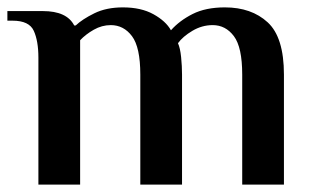

<svg xmlns="http://www.w3.org/2000/svg" viewBox="-21 -500 850 520"><path d="M83 0V-344Q83 -389 70.5 -416.5Q58 -444 13 -444H-1V-470H95Q160 -470 180 -431H184Q202 -448 234.5 -464Q267 -480 312 -480Q361 -480 394.5 -461.5Q428 -443 442 -418Q465 -444 500.5 -462Q536 -480 588 -480Q660 -480 704 -439.5Q748 -399 748 -298V0H635V-298Q635 -372 612.5 -402Q590 -432 555 -432Q526 -432 500 -416.5Q474 -401 461 -383Q467 -370 469.5 -345.5Q472 -321 472 -298V0H359V-298Q359 -372 336.5 -402Q314 -432 279 -432Q255 -432 233 -419.5Q211 -407 196 -391V0Z"/></svg>

Font: El Messiri SemiBold
Style: Regular
Weight: 600
Designer: Mohamed Gaber
Foundry: Kief Type Foundry
Version: Version 2.020; ttfautohint (v1.8.3)